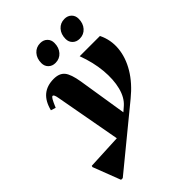

<svg xmlns="http://www.w3.org/2000/svg" viewBox="-360 -875 1279 1279"><g transform="rotate(-45 280.0 -235.5)"><path d="M3 277 -72 82 -69 73 226 59 305 -7 364 -58Q406 -95 423.5 -163Q441 -231 433 -319Q425 -407 390 -500H581Q615 -431 608 -354Q601 -277 556 -201.5Q511 -126 430 -60L19 277ZM187 107 95 -398Q91 -422 86.5 -431.5Q82 -441 76 -441Q69 -441 60 -425.5Q51 -410 34 -370L0 -381Q17 -449 57 -482.5Q97 -516 161 -516Q214 -516 239 -485.5Q264 -455 277 -375L335 -10ZM473 -582Q443 -582 424 -600.5Q405 -619 405 -648Q405 -692 430 -720Q455 -748 494 -748Q524 -748 543 -729.5Q562 -711 562 -682Q562 -638 537 -610Q512 -582 473 -582ZM245 -582Q215 -582 196 -600.5Q177 -619 177 -648Q177 -692 202 -720Q227 -748 266 -748Q296 -748 315 -729.5Q334 -711 334 -682Q334 -638 309 -610Q284 -582 245 -582Z"/></g></svg>

Font: Platypi Light ExtraBold
Style: Italic
Weight: 800
Italic angle: -13°
Version: Version 1.200